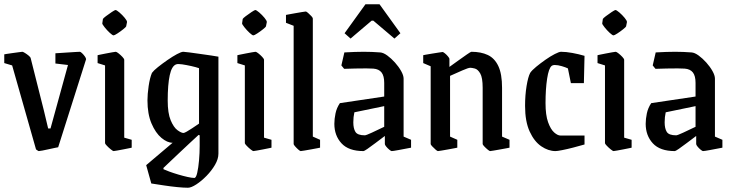

<svg xmlns="http://www.w3.org/2000/svg" viewBox="-22 -700 3433 901"><path d="M160 9Q158 9 152.5 5Q147 1 147 1L35 -393L-2 -404V-445Q-2 -445 9.5 -447Q21 -449 37 -451Q53 -453 66.5 -455Q80 -457 83 -457Q86 -457 95 -451.5Q104 -446 112.5 -439Q121 -432 122 -427L184 -181L204 -97H215L297 -395L238 -402V-450Q238 -450 254.5 -451Q271 -452 292.5 -453.5Q314 -455 332 -456Q350 -457 353 -457Q356 -457 363 -450.5Q370 -444 376 -435.5Q382 -427 382 -422L251 -9Q251 -9 238 -6.5Q225 -4 208 0Q191 4 177 6.5Q163 9 160 9Z M461 -611Q462 -614 475 -624Q488 -634 502.5 -643.5Q517 -653 520 -653Q525 -653 538.5 -641.5Q552 -630 563.5 -616Q575 -602 574 -596L570 -576Q569 -573 556 -562.5Q543 -552 529 -543Q515 -534 511 -534Q506 -534 493 -546Q480 -558 469 -572Q458 -586 458 -590ZM511 9Q508 9 498 1Q488 -7 479.5 -16Q471 -25 471 -28V-393L436 -404V-441Q436 -441 447.5 -443.5Q459 -446 475 -449Q491 -452 504.5 -454.5Q518 -457 521 -457Q525 -457 534.5 -449.5Q544 -442 552.5 -433Q561 -424 561 -419V-54L596 -44V-7Q596 -7 584.5 -4.5Q573 -2 557 1Q541 4 527.5 6.5Q514 9 511 9Z M860 181Q840 181 809.5 178Q779 175 746.5 170Q714 165 688 161L664 75L788 -30Q763 -30 735.5 -53Q708 -76 689 -120.5Q670 -165 670 -229Q670 -258 675.5 -296Q681 -334 691 -358Q699 -369 719 -385Q739 -401 763.5 -418Q788 -435 808.5 -446Q829 -457 838 -457Q844 -457 866.5 -454Q889 -451 917 -447Q945 -443 969.5 -439.5Q994 -436 1003 -434V21Q1003 46 987 73.5Q971 101 947 125.5Q923 150 899 165.5Q875 181 860 181ZM839 -76Q843 -76 854.5 -82.5Q866 -89 879.5 -98Q893 -107 902.5 -113.5Q912 -120 912 -120V-380Q898 -385 875.5 -390Q853 -395 833 -398Q813 -401 805 -398Q784 -391 774.5 -347Q765 -303 765 -228Q765 -169 779 -135.5Q793 -102 811 -89Q829 -76 839 -76ZM890 135Q898 135 903.5 111Q909 87 912 52.5Q915 18 915 -15V-65L910 -67Q894 -52 870.5 -30.5Q847 -9 822.5 14.5Q798 38 777 57.5Q756 77 745 88V94Q753 98 772 105Q791 112 814.5 119Q838 126 858.5 130.5Q879 135 890 135Z M1117 -611Q1118 -614 1131 -624Q1144 -634 1158.5 -643.5Q1173 -653 1176 -653Q1181 -653 1194.5 -641.5Q1208 -630 1219.5 -616Q1231 -602 1230 -596L1226 -576Q1225 -573 1212 -562.5Q1199 -552 1185 -543Q1171 -534 1167 -534Q1162 -534 1149 -546Q1136 -558 1125 -572Q1114 -586 1114 -590ZM1167 9Q1164 9 1154 1Q1144 -7 1135.5 -16Q1127 -25 1127 -28V-393L1092 -404V-441Q1092 -441 1103.5 -443.5Q1115 -446 1131 -449Q1147 -452 1160.5 -454.5Q1174 -457 1177 -457Q1181 -457 1190.5 -449.5Q1200 -442 1208.5 -433Q1217 -424 1217 -419V-54L1252 -44V-7Q1252 -7 1240.5 -4.5Q1229 -2 1213 1Q1197 4 1183.5 6.5Q1170 9 1167 9Z M1389 9Q1386 9 1378 2Q1370 -5 1363 -13Q1356 -21 1356 -24V-579L1320 -593V-630Q1320 -630 1333 -632.5Q1346 -635 1363.5 -638Q1381 -641 1395.5 -643.5Q1410 -646 1413 -646Q1416 -646 1424 -639Q1432 -632 1439 -624.5Q1446 -617 1446 -613V-59L1480 -44V-7Q1480 -7 1467.5 -4.5Q1455 -2 1438 1Q1421 4 1406.5 6.5Q1392 9 1389 9Z M1684 9Q1614 9 1580.5 -27.5Q1547 -64 1547 -119Q1547 -142 1552.5 -168Q1558 -194 1573 -216L1781 -247V-311Q1781 -344 1768.5 -360Q1756 -376 1730 -378Q1720 -379 1697 -379Q1674 -379 1646 -378.5Q1618 -378 1593 -377L1580 -393L1594 -454Q1647 -457 1685 -457Q1723 -457 1762 -454Q1777 -453 1795.5 -439.5Q1814 -426 1831.5 -406.5Q1849 -387 1860.5 -366.5Q1872 -346 1872 -331V-59L1907 -44V-7Q1876 -1 1849 4Q1822 9 1816 9Q1813 9 1805 2.5Q1797 -4 1790.5 -12Q1784 -20 1784 -24V-62Q1761 -45 1739.5 -28.5Q1718 -12 1702.5 -1.5Q1687 9 1684 9ZM1636 -126Q1636 -97 1646 -81Q1656 -65 1690 -65Q1696 -65 1723 -77.5Q1750 -90 1781 -105V-202L1641 -173Q1636 -151 1636 -126ZM1623 -519 1595 -544 1693 -680H1759L1857 -544L1829 -519L1730 -603H1722Z M2033 9Q2030 9 2022 2Q2014 -5 2006.5 -13Q1999 -21 1999 -24V-389L1964 -404V-441Q1964 -441 1976.5 -443.5Q1989 -446 2006 -448.5Q2023 -451 2037.5 -453.5Q2052 -456 2055 -456Q2058 -456 2066 -449.5Q2074 -443 2080.5 -435Q2087 -427 2087 -424V-386Q2105 -399 2128 -415.5Q2151 -432 2169 -444.5Q2187 -457 2190 -457Q2235 -457 2267 -442Q2299 -427 2316.5 -390Q2334 -353 2334 -288V-59L2369 -44V-7Q2369 -7 2356.5 -4.5Q2344 -2 2326.5 1Q2309 4 2295 6.5Q2281 9 2278 9Q2275 9 2266.5 2Q2258 -5 2250.5 -13Q2243 -21 2243 -24V-288Q2243 -336 2231.5 -355.5Q2220 -375 2206 -378.5Q2192 -382 2185 -382Q2176 -382 2147.5 -369.5Q2119 -357 2090 -344V-59L2124 -44V-7Q2124 -7 2111.5 -4.5Q2099 -2 2082 1Q2065 4 2050.5 6.5Q2036 9 2033 9Z M2585 9Q2551 9 2518 -13.5Q2485 -36 2463.5 -83Q2442 -130 2442 -203Q2442 -253 2449 -296Q2456 -339 2466 -358Q2474 -370 2494 -386.5Q2514 -403 2537.5 -419.5Q2561 -436 2581.5 -446.5Q2602 -457 2611 -457Q2634 -457 2664 -451.5Q2694 -446 2721 -438L2718 -310H2657L2643 -379Q2633 -384 2614.5 -389.5Q2596 -395 2581 -395Q2572 -395 2567 -391Q2553 -380 2545.5 -331Q2538 -282 2538 -216Q2538 -160 2550 -126.5Q2562 -93 2578.5 -78.5Q2595 -64 2608 -64H2721V-22Q2697 -15 2668 -7.5Q2639 0 2616 4.5Q2593 9 2585 9Z M2807 -611Q2808 -614 2821 -624Q2834 -634 2848.5 -643.5Q2863 -653 2866 -653Q2871 -653 2884.5 -641.5Q2898 -630 2909.5 -616Q2921 -602 2920 -596L2916 -576Q2915 -573 2902 -562.5Q2889 -552 2875 -543Q2861 -534 2857 -534Q2852 -534 2839 -546Q2826 -558 2815 -572Q2804 -586 2804 -590ZM2857 9Q2854 9 2844 1Q2834 -7 2825.5 -16Q2817 -25 2817 -28V-393L2782 -404V-441Q2782 -441 2793.5 -443.5Q2805 -446 2821 -449Q2837 -452 2850.5 -454.5Q2864 -457 2867 -457Q2871 -457 2880.5 -449.5Q2890 -442 2898.5 -433Q2907 -424 2907 -419V-54L2942 -44V-7Q2942 -7 2930.5 -4.5Q2919 -2 2903 1Q2887 4 2873.5 6.5Q2860 9 2857 9Z M3145 9Q3075 9 3041.5 -27.5Q3008 -64 3008 -119Q3008 -142 3013.5 -168Q3019 -194 3034 -216L3242 -247V-311Q3242 -344 3229.5 -360Q3217 -376 3191 -378Q3181 -379 3158 -379Q3135 -379 3107 -378.5Q3079 -378 3054 -377L3041 -393L3055 -454Q3108 -457 3146 -457Q3184 -457 3223 -454Q3238 -453 3256.5 -439.5Q3275 -426 3292.5 -406.5Q3310 -387 3321.5 -366.5Q3333 -346 3333 -331V-59L3368 -44V-7Q3337 -1 3310 4Q3283 9 3277 9Q3274 9 3266 2.5Q3258 -4 3251.5 -12Q3245 -20 3245 -24V-62Q3222 -45 3200.5 -28.5Q3179 -12 3163.5 -1.5Q3148 9 3145 9ZM3097 -126Q3097 -97 3107 -81Q3117 -65 3151 -65Q3157 -65 3184 -77.5Q3211 -90 3242 -105V-202L3102 -173Q3097 -151 3097 -126Z"/></svg>

Font: Grenze Gotisch
Style: Regular
Weight: 400
Designer: Renata Polastri
Foundry: Omnibus-Type
Version: Version 1.001